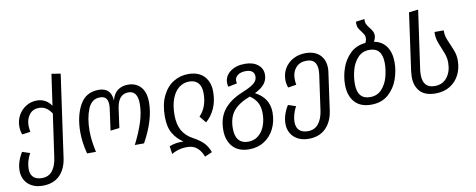

<svg xmlns="http://www.w3.org/2000/svg" viewBox="-76 -1121 4228 1704"><g transform="rotate(-10 2038.0 -268.5)"><path d="M521 -738 417 -1Q404 100 347 157Q290 214 193 214H192Q135 214 94 191.5Q53 169 32.5 131.5Q12 94 12 49Q12 -32 63 -114L132 -91Q94 -22 94 47Q94 94 120 120Q146 146 198 146Q258 146 292 103Q326 60 336 -16L391 -402Q369 -436 341.5 -454Q314 -472 277 -472Q222 -472 191 -431.5Q160 -391 160 -335Q160 -308 166 -276L91 -266Q78 -302 78 -340Q78 -396 104.5 -442Q131 -488 175 -514Q219 -540 270 -540Q352 -540 400 -470L440 -751Z M602 -194Q602 -340 656.5 -439Q711 -538 827 -538Q939 -538 945 -421Q960 -481 998 -509.5Q1036 -538 1092 -538Q1162 -538 1205.5 -491Q1249 -444 1249 -351Q1249 -192 1142 0H1059Q1109 -98 1137.5 -185.5Q1166 -273 1166 -353Q1166 -470 1083 -470Q992 -470 974 -345L950 -172L869 -163L895 -351Q898 -372 898 -389Q898 -430 881 -450Q864 -470 827 -470Q751 -470 718 -387.5Q685 -305 685 -192Q685 -107 709 0H629Q602 -102 602 -194Z M1519 99Q1440 96 1372 136L1362 65Q1415 42 1490 44Q1434 9 1399.5 -49Q1365 -107 1365 -200Q1365 -311 1402 -387Q1439 -463 1500 -500.5Q1561 -538 1634 -538Q1727 -538 1776.5 -485.5Q1826 -433 1826 -346Q1826 -262 1797 -197Q1768 -132 1717 -88L1668 -148Q1740 -222 1740 -346Q1740 -408 1712 -439.5Q1684 -471 1631 -471Q1580 -471 1539.5 -440Q1499 -409 1475.5 -348Q1452 -287 1452 -199Q1452 -115 1483.5 -59.5Q1515 -4 1580 30Q1635 60 1668 92.5Q1701 125 1722 181L1655 210Q1637 160 1603.5 130Q1570 100 1519 99Z M2313 -73Q2313 7 2281 72.5Q2249 138 2190 176Q2131 214 2053 214Q1958 214 1906.5 157.5Q1855 101 1855 7Q1855 -104 1911 -176Q1967 -248 2074 -292Q2130 -315 2160 -332.5Q2190 -350 2204.5 -369Q2219 -388 2219 -415Q2219 -444 2199 -459.5Q2179 -475 2142 -475Q2096 -475 2069.5 -455Q2043 -435 2043 -405Q2043 -399 2046 -381L1966 -365Q1961 -382 1961 -400Q1961 -462 2013 -501Q2065 -540 2145 -540Q2218 -540 2261.5 -505.5Q2305 -471 2305 -416Q2305 -367 2276 -331.5Q2247 -296 2189 -268Q2313 -203 2313 -73ZM2225 -79Q2225 -139 2203 -178.5Q2181 -218 2138 -246Q2035 -207 1988 -149Q1941 -91 1941 8Q1941 76 1970.5 111Q2000 146 2055 146Q2110 146 2148.5 114.5Q2187 83 2206 31.5Q2225 -20 2225 -79Z M2866 -374Q2866 -357 2863 -337L2816 -1Q2802 99 2743.5 156.5Q2685 214 2590 214Q2532 214 2491 191.5Q2450 169 2429 131.5Q2408 94 2408 49Q2408 -32 2459 -114L2528 -91Q2490 -19 2490 47Q2490 94 2516.5 120Q2543 146 2595 146Q2655 146 2690 102Q2725 58 2735 -16L2780 -337Q2782 -349 2782 -371Q2782 -472 2689 -472Q2628 -472 2593 -433Q2558 -394 2558 -334Q2558 -300 2563 -278L2488 -266Q2475 -302 2475 -336Q2475 -395 2503.5 -441.5Q2532 -488 2581.5 -514Q2631 -540 2692 -540Q2774 -540 2820 -495Q2866 -450 2866 -374Z M3457 -322Q3457 -248 3430.5 -171.5Q3404 -95 3343.5 -41.5Q3283 12 3188 12Q3092 12 3040.5 -45.5Q2989 -103 2989 -205Q2989 -275 3013.5 -348.5Q3038 -422 3092.5 -475.5Q3147 -529 3232 -537Q3243 -559 3243 -581Q3243 -598 3236 -610.5Q3229 -623 3215 -642Q3199 -661 3190 -678.5Q3181 -696 3181 -720Q3181 -731 3182 -737L3260 -747Q3257 -720 3266 -701Q3275 -682 3294 -659Q3309 -640 3317 -624.5Q3325 -609 3325 -590Q3325 -563 3308 -534Q3381 -520 3419 -465Q3457 -410 3457 -322ZM3370 -330Q3370 -470 3256 -470Q3191 -470 3150.5 -426Q3110 -382 3093 -319Q3076 -256 3076 -196Q3076 -56 3190 -56Q3255 -56 3295.5 -100Q3336 -144 3353 -207Q3370 -270 3370 -330Z M3660 -737 3744 -747 3669 -218Q3666 -194 3666 -173Q3666 -53 3772 -53Q3844 -53 3884.5 -105.5Q3925 -158 3925 -239Q3925 -273 3916 -302Q3907 -331 3888 -376Q3870 -418 3861 -447Q3852 -476 3852 -509L3853 -526H3935Q3934 -493 3942.5 -464.5Q3951 -436 3970 -395Q3991 -348 4001.5 -315.5Q4012 -283 4012 -241Q4012 -170 3982.5 -112Q3953 -54 3898 -20.5Q3843 13 3769 13Q3676 13 3630 -35.5Q3584 -84 3584 -170Q3584 -185 3588 -221Z"/></g></svg>

Font: FiraGO Book
Style: Italic
Weight: 350
Italic angle: -8°
Designer: bBox Type GmbH
Foundry: bBox Type GmbH
Version: Version 1.001